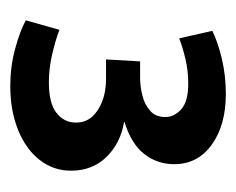

<svg xmlns="http://www.w3.org/2000/svg" viewBox="-64 -798 470 383"><g transform="rotate(90 171.5 -606.0)"><path d="M151 -391Q113 -391 77.5 -400.5Q42 -410 20 -422L39 -489Q60 -481 88 -474.5Q116 -468 144 -468Q185 -468 204.5 -483Q224 -498 224 -522Q224 -541 212.5 -554Q201 -567 181.5 -574.5Q162 -582 137 -582H98L102 -650H135Q152 -650 170 -654.5Q188 -659 200.5 -670Q213 -681 213 -700Q213 -718 197.5 -732Q182 -746 146 -746Q121 -746 97.5 -740.5Q74 -735 56 -728L41 -794Q63 -805 96.5 -813Q130 -821 167 -821Q229 -821 268 -793Q307 -765 307 -718Q307 -684 286.5 -658Q266 -632 223 -619V-618Q265 -611 292.5 -583Q320 -555 320 -512Q320 -477 298.5 -449.5Q277 -422 238.5 -406.5Q200 -391 151 -391Z"/></g></svg>

Font: Murecho Thin Medium
Style: Regular
Weight: 500
Version: Version 1.010